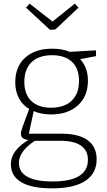

<svg xmlns="http://www.w3.org/2000/svg" viewBox="-20 -800 591 1057"><path d="M267 237Q154 237 97 203Q40 169 40 105Q40 63 68 27.5Q96 -8 150 -37L152 -28Q123 -29 109 -37.5Q95 -46 95 -64Q95 -71 97 -78Q99 -85 103.5 -99Q108 -113 117.5 -138Q127 -163 143 -206L146 -197Q106 -219 85 -257.5Q64 -296 64 -347Q64 -433 118.5 -482.5Q173 -532 268 -532Q328 -532 373 -511L357 -514L508 -523L509 -491L410 -472L415 -480Q439 -458 451.5 -427Q464 -396 464 -356Q464 -270 409 -220Q354 -170 261 -170Q203 -170 157 -192L168 -199L137 -56L126 -64H319Q413 -64 462.5 -28Q512 8 512 77Q512 155 449.5 196Q387 237 267 237ZM270 199Q367 199 415.5 169Q464 139 464 80Q464 28 425.5 1.5Q387 -25 311 -25H161L178 -29Q84 31 84 97Q84 147 130.5 173Q177 199 270 199ZM261 -207Q334 -207 374.5 -245.5Q415 -284 415 -354Q415 -423 376.5 -459.5Q338 -496 266 -496Q194 -496 154 -458Q114 -420 114 -349Q114 -281 152.5 -244Q191 -207 261 -207ZM392 -780 412 -758 285 -638 255 -636 123 -758 143 -780 284 -670H255Z"/></svg>

Font: Bitter Thin Light
Style: Regular
Weight: 300
Version: Version 2.002